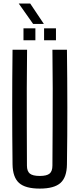

<svg xmlns="http://www.w3.org/2000/svg" viewBox="-20 -1089 462 1116"><path d="M211.1 7.2Q127.1 7.2 90.6 -25.8Q54 -58.8 52.9 -133.8Q50.9 -301.5 50.9 -466.9Q50.9 -632.4 52.9 -800H137.4Q136.2 -688.4 135.7 -575.9Q135.3 -463.4 135.8 -351Q136.4 -238.5 136.6 -126.5Q136.6 -93.9 153.4 -80.1Q170.3 -66.3 211.1 -66.3Q251.9 -66.3 268.3 -80.1Q284.7 -93.9 284.7 -126.5Q285.3 -238.5 285.9 -351Q286.4 -463.4 286.4 -575.9Q286.3 -688.4 284.7 -800H369.1Q371.2 -632.4 371.4 -466.9Q371.6 -301.5 369.1 -133.8Q368.4 -58.8 331.7 -25.8Q295 7.2 211.1 7.2ZM236.2 -855V-924.2H305.3V-855ZM116.5 -855V-924.2H185.7V-855ZM172.6 -949.8 88.9 -1068.5H155.6L235 -949.8Z"/></svg>

Font: Big Shoulders Text SC Thin
Style: Regular
Weight: 100
Designer: Patric King
Foundry: XO Type Co
Version: Version 2.002